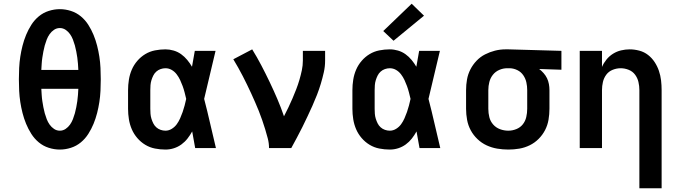

<svg xmlns="http://www.w3.org/2000/svg" viewBox="-20 -792 3640 1027"><path d="M300 8Q270 8 240.5 -1.5Q211 -11 187.5 -30.5Q164 -50 147.5 -76Q131 -102 119.5 -130Q108 -158 100.5 -187.5Q93 -217 88.5 -246.5Q84 -276 82.5 -306.5Q81 -337 81 -368Q81 -398 82.5 -428.5Q84 -459 88.5 -488.5Q93 -518 100.5 -547.5Q108 -577 119.5 -605Q131 -633 147.5 -659Q164 -685 187.5 -704.5Q211 -724 240.5 -733.5Q270 -743 300 -743Q330 -743 359.5 -733.5Q389 -724 412.5 -704.5Q436 -685 452.5 -659Q469 -633 480.5 -605Q492 -577 499.5 -547.5Q507 -518 511.5 -488.5Q516 -459 517.5 -428.5Q519 -398 519 -368Q519 -337 517.5 -306.5Q516 -276 511.5 -246.5Q507 -217 499.5 -187.5Q492 -158 480.5 -130Q469 -102 452.5 -76Q436 -50 412.5 -30.5Q389 -11 359.5 -1.5Q330 8 300 8ZM399 -418Q398 -434 397 -451Q396 -468 393.5 -484Q391 -500 388 -516.5Q385 -533 380.5 -549Q376 -565 370 -580.5Q364 -596 354.5 -609.5Q345 -623 331 -632.5Q317 -642 300 -642Q283 -642 269 -632.5Q255 -623 245.5 -609.5Q236 -596 230 -580.5Q224 -565 219.5 -549Q215 -533 212 -516.5Q209 -500 206.5 -484Q204 -468 203 -451Q202 -434 201 -418ZM300 -93Q317 -93 331 -102.5Q345 -112 354.5 -125.5Q364 -139 370 -154.5Q376 -170 380.5 -186Q385 -202 388 -218.5Q391 -235 393.5 -251Q396 -267 397 -284Q398 -301 399 -317H201Q202 -301 203 -284Q204 -267 206.5 -251Q209 -235 212 -218.5Q215 -202 219.5 -186Q224 -170 230 -154.5Q236 -139 245.5 -125.5Q255 -112 269 -102.5Q283 -93 300 -93Z M865 8Q837 8 809 2.5Q781 -3 757 -17.5Q733 -32 714.5 -53.5Q696 -75 685 -100.5Q674 -126 669.5 -154Q665 -182 665 -210V-310Q665 -338 669.5 -366Q674 -394 685 -419.5Q696 -445 714.5 -466.5Q733 -488 757 -502.5Q781 -517 809 -522.5Q837 -528 865 -528Q887 -528 909 -521.5Q931 -515 949 -502Q967 -489 981.5 -471.5Q996 -454 1007 -435Q1011 -456 1014.5 -477.5Q1018 -499 1022 -520H1133Q1117 -456 1102.5 -391.5Q1088 -327 1072 -263Q1089 -198 1104 -132Q1119 -66 1135 0H1024Q1020 -22 1016 -44.5Q1012 -67 1008 -89Q997 -69 983 -51Q969 -33 950.5 -19.5Q932 -6 910 1Q888 8 865 8ZM865 -93Q883 -93 899 -103Q915 -113 925.5 -127.5Q936 -142 943.5 -159Q951 -176 957 -193Q963 -210 967.5 -227.5Q972 -245 976 -263Q972 -280 967.5 -297.5Q963 -315 957 -331.5Q951 -348 943.5 -364Q936 -380 925 -394.5Q914 -409 898.5 -418Q883 -427 865 -427Q852 -427 839 -422.5Q826 -418 816 -409Q806 -400 800 -388Q794 -376 790 -363Q786 -350 785 -336.5Q784 -323 784 -310V-210Q784 -197 785 -183.5Q786 -170 790 -157Q794 -144 800 -132Q806 -120 816 -111Q826 -102 839 -97.5Q852 -93 865 -93Z M1419 0Q1419 -26 1412.5 -51Q1406 -76 1398.5 -100.5Q1391 -125 1382.5 -149.5Q1374 -174 1364.5 -198Q1355 -222 1344.5 -245.5Q1334 -269 1323.5 -292.5Q1313 -316 1301.5 -339Q1290 -362 1278.5 -385Q1267 -408 1254 -430.5Q1241 -453 1228 -475L1329 -528Q1355 -486 1378 -442Q1401 -398 1422.5 -353Q1444 -308 1463.5 -262.5Q1483 -217 1499 -170Q1511 -193 1522.5 -217Q1534 -241 1544.5 -265.5Q1555 -290 1564.5 -314.5Q1574 -339 1581.5 -364.5Q1589 -390 1594.5 -416Q1600 -442 1600 -468V-520H1719V-468Q1719 -436 1712 -405Q1705 -374 1696 -344Q1687 -314 1675.5 -284.5Q1664 -255 1651 -226Q1638 -197 1624.5 -168.5Q1611 -140 1597 -111.5Q1583 -83 1568 -55.5Q1553 -28 1538 0Z M2065 8Q2037 8 2009 2.5Q1981 -3 1957 -17.5Q1933 -32 1914.5 -53.5Q1896 -75 1885 -100.5Q1874 -126 1869.5 -154Q1865 -182 1865 -210V-310Q1865 -338 1869.5 -366Q1874 -394 1885 -419.5Q1896 -445 1914.5 -466.5Q1933 -488 1957 -502.5Q1981 -517 2009 -522.5Q2037 -528 2065 -528Q2087 -528 2109 -521.5Q2131 -515 2149 -502Q2167 -489 2181.5 -471.5Q2196 -454 2207 -435Q2211 -456 2214.5 -477.5Q2218 -499 2222 -520H2333Q2317 -456 2302.5 -391.5Q2288 -327 2272 -263Q2289 -198 2304 -132Q2319 -66 2335 0H2224Q2220 -22 2216 -44.5Q2212 -67 2208 -89Q2197 -69 2183 -51Q2169 -33 2150.5 -19.5Q2132 -6 2110 1Q2088 8 2065 8ZM2065 -93Q2083 -93 2099 -103Q2115 -113 2125.5 -127.5Q2136 -142 2143.5 -159Q2151 -176 2157 -193Q2163 -210 2167.5 -227.5Q2172 -245 2176 -263Q2172 -280 2167.5 -297.5Q2163 -315 2157 -331.5Q2151 -348 2143.5 -364Q2136 -380 2125 -394.5Q2114 -409 2098.5 -418Q2083 -427 2065 -427Q2052 -427 2039 -422.5Q2026 -418 2016 -409Q2006 -400 2000 -388Q1994 -376 1990 -363Q1986 -350 1985 -336.5Q1984 -323 1984 -310V-210Q1984 -197 1985 -183.5Q1986 -170 1990 -157Q1994 -144 2000 -132Q2006 -120 2016 -111Q2026 -102 2039 -97.5Q2052 -93 2065 -93ZM2085 -574 2030 -626 2182 -772 2248 -708Z M2699 8Q2669 8 2639.5 3Q2610 -2 2583 -14.5Q2556 -27 2534 -48Q2512 -69 2498 -95Q2484 -121 2478.5 -150.5Q2473 -180 2473 -210V-310Q2473 -339 2478 -367Q2483 -395 2496 -420.5Q2509 -446 2529 -467Q2549 -488 2574.5 -501Q2600 -514 2627.5 -521Q2655 -528 2684 -528Q2688 -528 2692 -528Q2696 -528 2700 -528L2983 -520V-419L2864 -423Q2877 -413 2888 -400.5Q2899 -388 2906 -373.5Q2913 -359 2916 -342.5Q2919 -326 2919 -310V-210Q2919 -181 2914 -151.5Q2909 -122 2895.5 -96Q2882 -70 2861 -49Q2840 -28 2813.5 -15Q2787 -2 2758 3Q2729 8 2699 8ZM2699 -93Q2721 -93 2742 -101.5Q2763 -110 2776.5 -127Q2790 -144 2795 -166Q2800 -188 2800 -210V-310Q2800 -331 2795.5 -351.5Q2791 -372 2779 -389.5Q2767 -407 2748 -416.5Q2729 -426 2708 -427H2700Q2698 -427 2696.5 -427Q2695 -427 2693 -427Q2671 -427 2650.5 -418Q2630 -409 2616.5 -392Q2603 -375 2597.5 -353.5Q2592 -332 2592 -310V-210Q2592 -187 2597.5 -165Q2603 -143 2618 -126Q2633 -109 2654.5 -101Q2676 -93 2699 -93Z M3400 215V-310Q3400 -332 3395 -353.5Q3390 -375 3377 -392.5Q3364 -410 3343 -418.5Q3322 -427 3300 -427Q3278 -427 3257 -418.5Q3236 -410 3223 -392.5Q3210 -375 3205 -353.5Q3200 -332 3200 -310V0H3081V-520H3200V-434Q3209 -455 3224 -473.5Q3239 -492 3259 -504.5Q3279 -517 3302 -522.5Q3325 -528 3348 -528Q3374 -528 3400 -521Q3426 -514 3446.5 -498Q3467 -482 3481.5 -460Q3496 -438 3504.5 -413Q3513 -388 3516 -362Q3519 -336 3519 -310V215Z"/></svg>

Font: Iosevka SS04 Extended
Style: Bold
Weight: 700
Width: 7
Monospace: yes
Designer: Belleve Invis
Foundry: Belleve Invis
Version: Version 19.0.0; ttfautohint (v1.8.4)